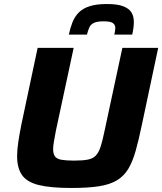

<svg xmlns="http://www.w3.org/2000/svg" viewBox="-20 -926 806 954"><path d="M335 8Q232 8 173 -6.5Q114 -21 89.5 -56Q65 -91 65 -150Q65 -181 71 -221.5Q77 -262 87 -311L167 -688H346L258 -278Q252 -246 248 -223Q244 -200 244 -184Q244 -161 253.5 -148.5Q263 -136 286 -132Q309 -128 348 -128Q391 -128 416.5 -133Q442 -138 456.5 -153.5Q471 -169 480.5 -199Q490 -229 500 -278L588 -688H766L686 -311Q670 -233 654.5 -178Q639 -123 617.5 -87Q596 -51 561 -30Q526 -9 471.5 -0.5Q417 8 335 8ZM322 -754Q329 -787 340 -815Q351 -843 371 -863.5Q391 -884 425 -895Q459 -906 511 -906Q563 -906 592 -895Q621 -884 633 -864.5Q645 -845 645 -817Q645 -803 643 -787.5Q641 -772 637 -754H548Q550 -763 551.5 -771.5Q553 -780 553 -787Q553 -802 541.5 -811Q530 -820 495 -820Q462 -820 446 -812Q430 -804 423.5 -789Q417 -774 412 -754Z"/></svg>

Font: Saira SemiExpanded
Style: Bold Italic
Weight: 700
Width: 6
Italic angle: -12°
Designer: Hector Gatti with collaboration of the Omnibus-Type team
Foundry: Omnibus-Type
Version: Version 1.101